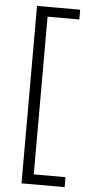

<svg xmlns="http://www.w3.org/2000/svg" viewBox="-59 -748 439 940"><g transform="rotate(5 160.5 -278.0)"><path d="M296 158H84V-714H296V-666H140V109H296Z"/></g></svg>

Font: Noto Sans Khmer Light
Style: Regular
Weight: 300
Version: Version 2.003